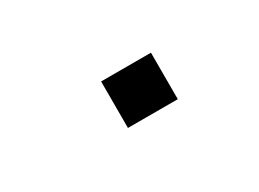

<svg xmlns="http://www.w3.org/2000/svg" viewBox="-22 -582 536 397"><g transform="rotate(-30 246.0 -383.5)"><path d="M210 -439H329V-328H210Z"/></g></svg>

Font: IBM 3270 Semi-Condensed
Style: Condensed
Weight: 400
Monospace: yes
Version: Version 2.3.1